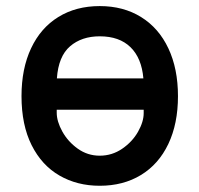

<svg xmlns="http://www.w3.org/2000/svg" viewBox="-20 -580 640 616"><path d="M49 -271.5Q49 -360 79.8 -425.2Q110.5 -490.5 167.2 -525.5Q224 -560.5 300 -560.5Q376 -560.5 432.8 -525.2Q489.5 -490 520.2 -424.8Q551 -359.5 551 -271.5Q551 -183 520 -118Q489 -53 432.2 -18.5Q375.5 16 300 16Q227.5 16 170.8 -16.8Q114 -49.5 81.5 -114.2Q49 -179 49 -271.5ZM441 -217V-228H162V-218.5Q162 -190.5 180 -158Q198 -125.5 229.5 -103Q261 -80.5 300 -80.5Q339.5 -80.5 372 -102.8Q404.5 -125 422.8 -157.2Q441 -189.5 441 -217ZM300 -463.5Q242 -463.5 204.8 -431.5Q167.5 -399.5 162.5 -328.5H440Q434.5 -393.5 398.8 -428.5Q363 -463.5 300 -463.5Z"/></svg>

Font: JuliaMono
Style: Bold
Weight: 700
Monospace: yes
Designer: cormullion
Foundry: corm
Version: Version 0.055; ttfautohint (v1.8.4)